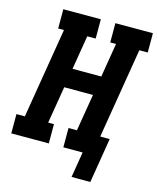

<svg xmlns="http://www.w3.org/2000/svg" viewBox="-129 -824 867 1058"><g transform="rotate(15 304.5 -294.5)"><path d="M382 146 406 0H296V-110H344L379 -321H215L180 -110H213V0H-1V-110H47L132 -625H99V-735H313V-625H265L233 -431H397L429 -625H396V-735H610V-625H562L477 -110H531L489 146Z"/></g></svg>

Font: Iosevka Etoile XBdObl
Style: Regular
Weight: 800
Italic angle: -9°
Designer: Belleve Invis
Foundry: Belleve Invis
Version: Version 15.5.2; ttfautohint (v1.8.4)